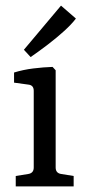

<svg xmlns="http://www.w3.org/2000/svg" viewBox="-20 -663 308 683"><path d="M178 -67Q178 -47 198 -44L242 -37V0H36V-37L80 -44Q100 -47 100 -67V-340Q100 -360 81 -362L30 -369V-405Q62 -415 98.5 -419.5Q135 -424 167 -425L178 -413ZM65 -486 197 -643 250 -597Q235 -577 208 -552.5Q181 -528 149.5 -504Q118 -480 89 -460Z"/></svg>

Font: Rasa
Style: Regular
Weight: 400
Designer: Anna Giedrys (Yrsa+Rasa design), David Brezina (Yrsa art-direction, Rasa art-direction, design)
Foundry: Rosetta Type Foundry
Version: Version 2.004